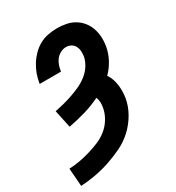

<svg xmlns="http://www.w3.org/2000/svg" viewBox="-210 -638 889 970"><g transform="rotate(-30 235.0 -152.5)"><path d="M-22 223 -30 118Q0 117 30.5 111.5Q61 106 91.5 97Q122 88 151.5 76Q181 64 206.5 43.5Q232 23 249 -5.5Q266 -34 271 -64Q274 -79 273.5 -94.5Q273 -110 267 -124Q222 -102 173.5 -88Q125 -74 77 -65L55 -168Q80 -173 107 -180Q134 -187 160 -196Q186 -205 211 -216.5Q236 -228 258.5 -245.5Q281 -263 296.5 -287Q312 -311 317 -337Q319 -353 318 -368Q317 -383 310 -396Q303 -409 290 -416Q277 -423 261 -423Q245 -423 229 -414.5Q213 -406 202.5 -392.5Q192 -379 186.5 -363Q181 -347 179 -331L178 -328H54L55 -334Q59 -359 68 -383.5Q77 -408 91.5 -431Q106 -454 125.5 -473.5Q145 -493 168.5 -505.5Q192 -518 218 -523Q244 -528 269 -528Q296 -528 322 -523Q348 -518 370 -505Q392 -492 408 -472.5Q424 -453 432.5 -428.5Q441 -404 442.5 -377.5Q444 -351 439 -323Q433 -288 415 -254Q397 -220 370 -193Q390 -163 395 -125.5Q400 -88 394 -50Q387 -7 364 33.5Q341 74 307.5 105.5Q274 137 232.5 157Q191 177 149 191Q107 205 63.5 213Q20 221 -22 223Z"/></g></svg>

Font: Iosevka Term Curly XBd Obl
Style: Regular
Weight: 800
Italic angle: -9°
Designer: Belleve Invis
Foundry: Belleve Invis
Version: Version 32.3.0